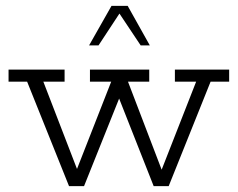

<svg xmlns="http://www.w3.org/2000/svg" viewBox="-20 -631 806 651"><path d="M214 0 72 -354H9V-395H199V-354H127L250 -35H232L357 -354H285V-395H486V-354H414L536 -35H520L645 -354H573V-395H757V-354H694L552 0H501L374 -322H394L265 0ZM282 -477 358 -611H413L488 -477H457L385 -585L314 -477Z"/></svg>

Font: Rokkitt SemiBold Light
Style: Regular
Weight: 300
Version: Version 3.103